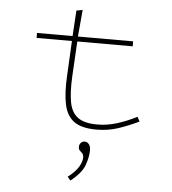

<svg xmlns="http://www.w3.org/2000/svg" viewBox="-58 -636 865 963"><g transform="rotate(5 375.0 -154.0)"><path d="M101 -423V-448H280L288 -577L319 -583L307 -448H585V-423H306L296 -244Q292 -164 302 -113.5Q312 -63 346 -39.5Q380 -16 445 -17Q491 -17 540 -32Q589 -47 640 -73L652 -50Q600 -25 549 -8Q498 9 440 9Q365 9 327 -18.5Q289 -46 277 -103Q265 -160 270 -248L279 -423ZM332 275 317 257Q355 228 370.5 201.5Q386 175 386 155Q386 140 379.5 133.5Q373 127 366.5 121Q360 115 360 103Q360 90 368 82Q376 74 387 74Q400 74 408.5 85Q417 96 417 114Q417 149 402 190.5Q387 232 332 275Z"/></g></svg>

Font: Inconsolata ExtraExpanded ExtraLight
Style: Regular
Weight: 200
Width: 8
Monospace: yes
Designer: Raph Levien, Cyreal, Brenton Simpson
Foundry: Raph Levien, Cyreal, Google
Version: Version 3.100; ttfautohint (v1.8.4.7-5d5b)